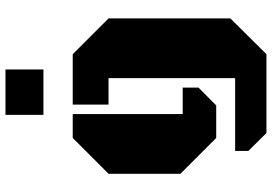

<svg xmlns="http://www.w3.org/2000/svg" viewBox="-164 -638 983 694"><g transform="rotate(-90 327.0 -290.5)"><path d="M392.1 -389.2H296.4V-518.6H478.5L607.9 -389.2V51.3L478.5 181.6H193.8L128.9 116.2V68.4H392.1ZM357.9 -121.1V-64L293.5 0H175.8L46.4 -129.4V-389.2L175.8 -518.6H262.2V-121.1ZM259.3 -761.7H423.3V-624.5H259.3Z"/></g></svg>

Font: Black Ops One [rus by aLiNcE]
Style: Regular
Weight: 400
Designer: James Grieshaber
Foundry: James Grieshaber
Version: Version 1.002;May 25, 2024;FontCreator 13.0.0.2680 64-bit